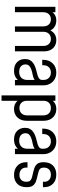

<svg xmlns="http://www.w3.org/2000/svg" viewBox="880 -1476 775 2576"><g transform="rotate(90 1268.0 -187.5)"><path d="M71 0V-542.5H143.5V-470.5L131.2 -486Q149.9 -518.9 181.2 -536.8Q212.5 -554.8 254.5 -554.8Q305.4 -554.8 343.5 -528.8Q381.6 -502.9 396.8 -452.2L379.5 -454.2Q394.9 -500.8 430.2 -527.8Q465.5 -554.8 517 -554.8Q560.8 -554.8 594.9 -535.4Q629.1 -516 648.8 -478.8Q668.5 -441.6 668.5 -388.8V0H596V-381.2Q596 -427 570.2 -454.6Q544.5 -482.2 501.8 -482.2Q458.2 -482.2 432.1 -454.6Q406 -427 406 -381.2V0H333.5V-381.2Q333.5 -427 307.8 -454.6Q282 -482.2 239.2 -482.2Q195.8 -482.2 169.6 -454.6Q143.5 -427 143.5 -381.2V0Z M928.2 12.2Q853.6 12.2 812.6 -29.2Q771.5 -70.8 771.5 -134.6Q771.5 -174 785.9 -200.2Q800.2 -226.4 823 -242.8Q845.8 -259.2 871.2 -269.5Q902 -281.8 933.7 -289.1Q965.4 -296.4 992.3 -304.6Q1019.2 -312.9 1035.8 -327.4Q1052.2 -342 1052.2 -368.2V-381.2Q1052.2 -427 1025.2 -454.6Q998.1 -482.2 952.8 -482.2Q907.4 -482.2 881.1 -454.6Q854.8 -427 854.8 -381.2V-366.2H782.2V-378.8Q782.2 -457.8 829.4 -506.2Q876.5 -554.8 952.8 -554.8Q1003.6 -554.8 1042.3 -532.7Q1081 -510.6 1102.9 -470.9Q1124.8 -431.2 1124.8 -378.8V0H1052.2V-74.8L1064.5 -58.8Q1045.6 -25 1011.1 -6.4Q976.6 12.2 928.2 12.2ZM943.4 -57Q994.4 -57 1023.3 -85.6Q1052.2 -114.2 1052.2 -168V-263.8Q1022 -244.8 984.4 -238.1Q946.9 -231.5 913 -220Q882.9 -209.8 863.4 -191.6Q844 -173.5 844 -140Q844 -103.6 869.9 -80.3Q895.8 -57 943.4 -57Z M1259 180V-542.5H1331.5V-472L1319.2 -488.2Q1337.5 -519.6 1368.2 -537.2Q1399 -554.8 1441.8 -554.8Q1486.6 -554.8 1522.3 -534.9Q1558 -515 1579 -476.2Q1600 -437.5 1600 -381.2V-162Q1600 -105.4 1579 -66.5Q1558 -27.6 1522.3 -7.7Q1486.6 12.2 1441.8 12.2Q1399 12.2 1368.2 -5.4Q1337.5 -23 1319.2 -54.2L1331.5 -70.5V180ZM1428.4 -60.2Q1474.9 -60.2 1501.2 -88.4Q1527.5 -116.6 1527.5 -162V-381.2Q1527.5 -427 1501.2 -454.6Q1474.9 -482.2 1428.8 -482.2Q1382.6 -482.2 1357.1 -454.6Q1331.5 -427 1331.5 -381.2V-161.2Q1331.5 -115.9 1357.1 -88.1Q1382.6 -60.2 1428.4 -60.2Z M1851.2 12.2Q1776.6 12.2 1735.6 -29.2Q1694.5 -70.8 1694.5 -134.6Q1694.5 -174 1708.9 -200.2Q1723.2 -226.4 1746 -242.8Q1768.8 -259.2 1794.2 -269.5Q1825 -281.8 1856.7 -289.1Q1888.4 -296.4 1915.3 -304.6Q1942.2 -312.9 1958.8 -327.4Q1975.2 -342 1975.2 -368.2V-381.2Q1975.2 -427 1948.2 -454.6Q1921.1 -482.2 1875.8 -482.2Q1830.4 -482.2 1804.1 -454.6Q1777.8 -427 1777.8 -381.2V-366.2H1705.2V-378.8Q1705.2 -457.8 1752.4 -506.2Q1799.5 -554.8 1875.8 -554.8Q1926.6 -554.8 1965.3 -532.7Q2004 -510.6 2025.9 -470.9Q2047.8 -431.2 2047.8 -378.8V0H1975.2V-74.8L1987.5 -58.8Q1968.6 -25 1934.1 -6.4Q1899.6 12.2 1851.2 12.2ZM1866.4 -57Q1917.4 -57 1946.3 -85.6Q1975.2 -114.2 1975.2 -168V-263.8Q1945 -244.8 1907.4 -238.1Q1869.9 -231.5 1836 -220Q1805.9 -209.8 1786.4 -191.6Q1767 -173.5 1767 -140Q1767 -103.6 1792.9 -80.3Q1818.8 -57 1866.4 -57Z M2326.8 12.2Q2249.5 12.2 2202.6 -32.6Q2155.8 -77.4 2155.8 -151V-168.5H2228.2V-147.8Q2228.2 -108.4 2255.1 -84.3Q2282 -60.2 2325.9 -60.2Q2368.2 -60.2 2393.2 -84.4Q2418.2 -108.5 2418.2 -153.8Q2418.2 -183.5 2407.1 -199.1Q2395.9 -214.8 2374.8 -222.8Q2353.8 -230.8 2324 -236.8Q2274.2 -247.6 2236.3 -260.3Q2198.4 -273 2177.1 -300.9Q2155.8 -328.9 2155.8 -384.6Q2155.8 -467.2 2201.5 -511Q2247.2 -554.8 2322 -554.8Q2399.6 -554.8 2445.2 -510.2Q2490.8 -465.6 2490.8 -392.2V-375.5H2418.2V-394.8Q2418.2 -434.9 2392.5 -458.6Q2366.8 -482.2 2322.9 -482.2Q2280.1 -482.2 2254.2 -458.1Q2228.2 -433.9 2228.2 -388.2Q2228.2 -359 2239.6 -343.3Q2251 -327.6 2272.5 -320Q2294 -312.4 2324 -306Q2372.9 -296 2410.4 -282.9Q2448 -269.8 2469.4 -241.4Q2490.8 -213.1 2490.8 -157Q2490.8 -75.5 2446 -31.6Q2401.2 12.2 2326.8 12.2Z"/></g></svg>

Font: Mohave Light
Style: Regular
Weight: 300
Designer: Gumpita Rahayu
Foundry: Tokotype
Version: Version 2.003